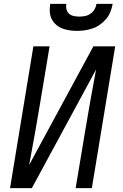

<svg xmlns="http://www.w3.org/2000/svg" viewBox="-20 -975 640 995"><path d="M32 0 153 -735H237L188 -441Q175 -361 160.5 -280.5Q146 -200 131 -120L464 -735H577L456 0H372L421 -294Q434 -374 448.5 -454.5Q463 -535 478 -615L145 0ZM379 -815Q359 -815 339 -818Q319 -821 301.5 -828Q284 -835 269.5 -848Q255 -861 247 -878Q239 -895 238 -915Q237 -935 240 -955H324Q321 -941 324.5 -927Q328 -913 338 -904Q348 -895 362 -892Q376 -889 391 -889Q406 -889 421 -892Q436 -895 449 -904Q462 -913 470 -926.5Q478 -940 480 -955H564Q560 -934 552.5 -914.5Q545 -895 531 -878Q517 -861 499 -848Q481 -835 460.5 -828Q440 -821 419.5 -818Q399 -815 379 -815Z"/></svg>

Font: Iosevka Curly Extended
Style: Italic
Weight: 400
Width: 7
Italic angle: -9°
Monospace: yes
Designer: Belleve Invis
Foundry: Belleve Invis
Version: Version 11.1.0; ttfautohint (v1.8.3)